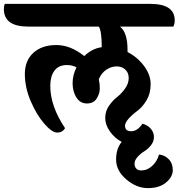

<svg xmlns="http://www.w3.org/2000/svg" viewBox="-103 -689 920 989"><path d="M671 -669Q797 -669 797 -584Q797 -566 790 -552H515Q554 -522 554 -431V-421Q606 -394 639.5 -348.5Q673 -303 673 -255.5Q673 -208 652.5 -173.5Q632 -139 607 -120Q541 -70 541 -41.5Q541 -13 573 -13Q605 -13 631 -52Q659 -44 674.5 -25Q690 -6 690 17Q690 40 674.5 59.5Q659 79 640 90.5Q621 102 605.5 119.5Q590 137 590 153.5Q590 170 599 179.5Q608 189 624 189Q656 189 681.5 165Q707 141 716 107Q744 109 765.5 130.5Q787 152 787 187Q787 222 752.5 251Q718 280 659 280Q600 280 547.5 235Q495 190 495 133Q495 76 524 42Q488 23 463.5 -11.5Q439 -46 439 -81Q439 -116 458 -143.5Q477 -171 499.5 -188.5Q522 -206 541 -232.5Q560 -259 560 -287Q560 -315 542 -331Q524 -347 497.5 -347Q471 -347 445.5 -330.5Q420 -314 406 -281Q411 -258 411 -232.5Q411 -207 395 -181.5Q379 -156 344.5 -156Q310 -156 290.5 -187Q271 -218 271 -260Q271 -302 291 -342Q269 -354 242 -354Q199 -354 177.5 -325Q156 -296 156 -247Q156 -142 232 -29Q219 -6 192 -6Q165 -6 125 -52Q85 -98 55 -168.5Q25 -239 25 -308Q25 -377 69 -417Q113 -457 187 -457Q261 -457 331 -400Q371 -439 421 -446V-448Q421 -529 406 -552H43Q-83 -552 -83 -642Q-83 -659 -78 -669Z"/></svg>

Font: Laila
Style: Bold
Weight: 700
Designer: Hitesh Malaviya
Foundry: Indian Type Foundry
Version: Version 1.302;PS 1.0;hotconv 1.0.78;makeotf.lib2.5.61930; tt